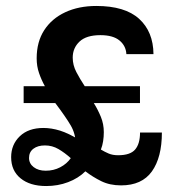

<svg xmlns="http://www.w3.org/2000/svg" viewBox="-20 -613 587 644"><path d="M134.8 11Q80.7 11 49.1 -14.8Q17.4 -40.5 17.4 -85.8Q17.4 -128.1 46.4 -156Q75.4 -183.8 125.7 -183.8Q152.4 -183.8 181.3 -174.9Q210.2 -165.9 247.6 -142.9L230.2 -105.8Q231.5 -109.5 232.6 -116.6Q233.7 -123.8 233.7 -130.8Q233.7 -164 217.3 -192.2Q200.8 -220.4 165.5 -267.2H59.3V-323.8H130.6Q118.9 -344.8 111 -367.8Q103 -390.7 103 -417.4Q103 -472.8 128.4 -511.9Q153.8 -551 199 -572Q244.1 -593 303.2 -593Q399.1 -593 446.6 -549.9Q494.1 -506.7 494.8 -431.4H403.9Q402.4 -459.3 380.8 -477.2Q359.1 -495.1 316.8 -495.1Q269.7 -495.1 246.8 -473.6Q223.9 -452 223.9 -419.7Q223.9 -394.7 236.1 -371.3Q248.3 -347.8 264.3 -323.8H449.5V-267.2H294.7Q308.3 -245.3 318.3 -221.1Q328.2 -196.9 328.2 -169.7Q328.2 -154.2 325.9 -139.5Q323.7 -124.9 318.4 -111.4Q331.1 -103.7 344.5 -98Q357.9 -92.3 376 -92.3Q417 -92.3 433.3 -111.5Q449.7 -130.7 449.7 -168.4H523Q523 -85.1 489.5 -38.1Q456 8.8 386.1 8.8Q348.4 8.8 319.7 -5.3Q291.1 -19.4 266.4 -38.4Q242.6 -14.9 208.4 -2Q174.3 11 134.8 11ZM77.4 -83.3Q77.4 -64.3 93 -52.4Q108.6 -40.4 133.3 -40.4Q160 -40.4 182.1 -52Q204.2 -63.6 217.4 -82.5Q196.7 -101 175.9 -113.1Q155.2 -125.2 130.8 -125.2Q106.6 -125.2 92 -114.1Q77.4 -103 77.4 -83.3Z"/></svg>

Font: Rokkitt SemiBold
Style: Regular
Weight: 600
Designer: Vernon Adams
Foundry: Vernon Adams
Version: Version 3.103